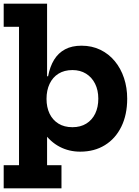

<svg xmlns="http://www.w3.org/2000/svg" viewBox="-23 -810 751 1040"><path d="M-3 210V85H80V-665H-3V-790H232V-356.5L229 -306V-251L232 -193.5V85H310V210ZM411.5 11.5Q351 11.5 300.5 -14.8Q250 -41 212.5 -94Q175 -147 154.5 -226.5L229 -274.5Q229 -229 245.5 -194.5Q262 -160 293.5 -140.5Q325 -121 369.5 -121Q413 -121 444.5 -140.5Q476 -160 492.8 -194.8Q509.5 -229.5 509.5 -275.5Q509.5 -321.5 492 -356.5Q474.5 -391.5 443 -411Q411.5 -430.5 369.5 -430.5Q325.5 -430.5 294 -411Q262.5 -391.5 245.8 -356.2Q229 -321 229 -274.5L214 -397H237.5Q247.5 -449.5 270.2 -486.5Q293 -523.5 329.8 -543Q366.5 -562.5 418.5 -562.5Q475 -562.5 520.8 -540.2Q566.5 -518 599 -478.5Q631.5 -439 648.8 -387Q666 -335 666 -275.5Q666 -188.5 634.2 -123.8Q602.5 -59 545.2 -23.8Q488 11.5 411.5 11.5Z"/></svg>

Font: Hepta Slab
Style: Bold
Weight: 700
Designer: Michael LaGattuta
Foundry: Michael LaGattuta
Version: Version 1.100